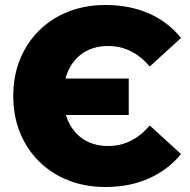

<svg xmlns="http://www.w3.org/2000/svg" viewBox="-20 -734 759 768"><path d="M495 -420V-274H165V-420ZM402 14Q321 14 253.5 -12.5Q186 -39 136.5 -88Q87 -137 60 -203.5Q33 -270 33 -350Q33 -430 60 -496.5Q87 -563 136.5 -612Q186 -661 253.5 -687.5Q321 -714 402 -714Q499 -714 576 -680Q653 -646 704 -582L579 -468Q545 -508 503.5 -529Q462 -550 412 -550Q371 -550 338 -536Q305 -522 281.5 -495.5Q258 -469 245.5 -432Q233 -395 233 -350Q233 -305 245.5 -268Q258 -231 281.5 -204.5Q305 -178 338 -164Q371 -150 412 -150Q462 -150 503.5 -171Q545 -192 579 -232L704 -118Q653 -55 576 -20.5Q499 14 402 14Z"/></svg>

Font: MOST Montserrat ExtraBold
Style: Regular
Weight: 800
Designer: Julieta Ulanovsky
Foundry: Julieta Ulanovsky
Version: Version 8.000;March 11, 2024;FontCreator 15.0.0.2926 64-bit